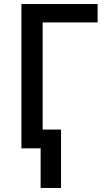

<svg xmlns="http://www.w3.org/2000/svg" viewBox="-20 -734 521 950"><path d="M463 -714H86V0H181V196H282V-93H191V-623H463Z"/></svg>

Font: Noto Sans SemiCondensed Medium
Style: Regular
Weight: 500
Width: 4
Designer: Monotype Design Team
Foundry: Monotype Imaging Inc.
Version: Version 2.013